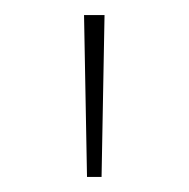

<svg xmlns="http://www.w3.org/2000/svg" viewBox="-20 -762 248 252"><path d="M113.3 -529.8H94.2L90.3 -742.2H117.2Z"/></svg>

Font: Kumbh Sans Thin
Style: Regular
Weight: 250
Version: Version 1.004